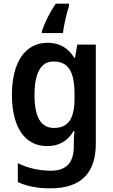

<svg xmlns="http://www.w3.org/2000/svg" viewBox="-20 -786 615 1046"><path d="M356 -754V-766H284C251 -719 222 -659 208 -616V-606H323C327 -647 343 -713 356 -754ZM239 -553C118 -553 45 -448 45 -270C45 -92 116 10 236 10C299 10 347 -15 381 -72H386C383 -52 382 -20 382 0V14C382 102 338 144 259 144C195 144 134 131 77 103V206C130 230 186 240 255 240C423 240 502 155 502 -3V-543H401L389 -472H384C349 -528 301 -553 239 -553ZM271 -451C351 -451 386 -399 386 -272V-250C386 -136 350 -89 274 -89C203 -89 168 -148 168 -268C168 -389 203 -451 271 -451Z"/></svg>

Font: Noto Sans Devanagari UI SemiCondensed SemiBold
Style: Regular
Weight: 600
Width: 4
Designer: Jelle Bosma - Monotype Design Team
Foundry: Monotype Imaging Inc.
Version: Version 2.004